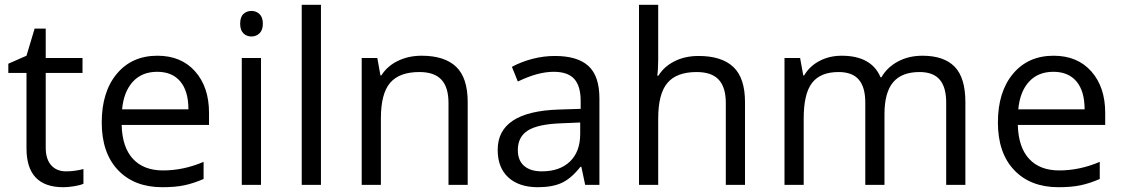

<svg xmlns="http://www.w3.org/2000/svg" viewBox="-20 -780 4735 810"><path d="M258.8 -57.1Q280.3 -57.1 300.3 -60.3Q320.3 -63.5 332 -66.9V-4.9Q318.8 1.5 293.2 5.6Q267.6 9.8 247.1 9.8Q91.8 9.8 91.8 -153.8V-472.2H15.1V-511.2L91.8 -544.9L126 -659.2H172.9V-535.2H328.1V-472.2H172.9V-157.2Q172.9 -108.9 195.8 -83Q218.8 -57.1 258.8 -57.1Z M665 9.8Q546.4 9.8 477.8 -62.5Q409.2 -134.8 409.2 -263.2Q409.2 -392.6 472.9 -468.8Q536.6 -544.9 644 -544.9Q744.6 -544.9 803.2 -478.8Q861.8 -412.6 861.8 -304.2V-252.9H493.2Q495.6 -158.7 540.8 -109.9Q585.9 -61 668 -61Q754.4 -61 838.9 -97.2V-24.9Q795.9 -6.3 757.6 1.7Q719.2 9.8 665 9.8ZM643.1 -477.1Q578.6 -477.1 540.3 -435.1Q502 -393.1 495.1 -318.8H774.9Q774.9 -395.5 740.7 -436.3Q706.5 -477.1 643.1 -477.1Z M1081.1 0H1000V-535.2H1081.1ZM993.2 -680.2Q993.2 -708 1006.8 -720.9Q1020.5 -733.9 1041 -733.9Q1060.5 -733.9 1074.7 -720.7Q1088.9 -707.5 1088.9 -680.2Q1088.9 -652.8 1074.7 -639.4Q1060.5 -626 1041 -626Q1020.5 -626 1006.8 -639.4Q993.2 -652.8 993.2 -680.2Z M1334 0H1252.9V-759.8H1334Z M1872.1 0V-346.2Q1872.1 -411.6 1842.3 -443.8Q1812.5 -476.1 1749 -476.1Q1665 -476.1 1626 -430.7Q1586.9 -385.3 1586.9 -280.8V0H1505.9V-535.2H1571.8L1585 -461.9H1588.9Q1613.8 -501.5 1658.7 -523.2Q1703.6 -544.9 1758.8 -544.9Q1855.5 -544.9 1904.3 -498.3Q1953.1 -451.7 1953.1 -349.1V0Z M2448.7 0 2432.6 -76.2H2428.7Q2388.7 -25.9 2348.9 -8.1Q2309.1 9.8 2249.5 9.8Q2169.9 9.8 2124.8 -31.2Q2079.6 -72.3 2079.6 -147.9Q2079.6 -310.1 2338.9 -317.9L2429.7 -320.8V-354Q2429.7 -417 2402.6 -447Q2375.5 -477.1 2315.9 -477.1Q2249 -477.1 2164.6 -436L2139.6 -498Q2179.2 -519.5 2226.3 -531.7Q2273.4 -543.9 2320.8 -543.9Q2416.5 -543.9 2462.6 -501.5Q2508.8 -459 2508.8 -365.2V0ZM2265.6 -57.1Q2341.3 -57.1 2384.5 -98.6Q2427.7 -140.1 2427.7 -214.8V-263.2L2346.7 -259.8Q2250 -256.3 2207.3 -229.7Q2164.6 -203.1 2164.6 -147Q2164.6 -103 2191.2 -80.1Q2217.8 -57.1 2265.6 -57.1Z M3042 0V-346.2Q3042 -411.6 3012.2 -443.8Q2982.4 -476.1 2918.9 -476.1Q2834.5 -476.1 2795.7 -430.2Q2756.8 -384.3 2756.8 -279.8V0H2675.8V-759.8H2756.8V-529.8Q2756.8 -488.3 2752.9 -460.9H2757.8Q2781.7 -499.5 2825.9 -521.7Q2870.1 -543.9 2926.8 -543.9Q3024.9 -543.9 3074 -497.3Q3123 -450.7 3123 -349.1V0Z M3971.7 0V-348.1Q3971.7 -412.1 3944.3 -444.1Q3917 -476.1 3859.4 -476.1Q3783.7 -476.1 3747.6 -432.6Q3711.4 -389.2 3711.4 -298.8V0H3630.4V-348.1Q3630.4 -412.1 3603 -444.1Q3575.7 -476.1 3517.6 -476.1Q3441.4 -476.1 3406 -430.4Q3370.6 -384.8 3370.6 -280.8V0H3289.6V-535.2H3355.5L3368.7 -461.9H3372.6Q3395.5 -501 3437.3 -522.9Q3479 -544.9 3530.8 -544.9Q3656.2 -544.9 3694.8 -454.1H3698.7Q3722.7 -496.1 3768.1 -520.5Q3813.5 -544.9 3871.6 -544.9Q3962.4 -544.9 4007.6 -498.3Q4052.7 -451.7 4052.7 -349.1V0Z M4445.8 9.8Q4327.1 9.8 4258.5 -62.5Q4189.9 -134.8 4189.9 -263.2Q4189.9 -392.6 4253.7 -468.8Q4317.4 -544.9 4424.8 -544.9Q4525.4 -544.9 4584 -478.8Q4642.6 -412.6 4642.6 -304.2V-252.9H4273.9Q4276.4 -158.7 4321.5 -109.9Q4366.7 -61 4448.7 -61Q4535.2 -61 4619.6 -97.2V-24.9Q4576.7 -6.3 4538.3 1.7Q4500 9.8 4445.8 9.8ZM4423.8 -477.1Q4359.4 -477.1 4321 -435.1Q4282.7 -393.1 4275.9 -318.8H4555.7Q4555.7 -395.5 4521.5 -436.3Q4487.3 -477.1 4423.8 -477.1Z"/></svg>

Font: f08745844
Style: Regular
Weight: 400
Foundry: Ascender Corporation
Version: Version 1.10